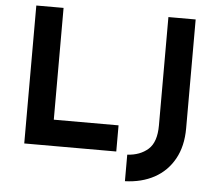

<svg xmlns="http://www.w3.org/2000/svg" viewBox="-58 -801 1157 1021"><g transform="rotate(5 520.0 -291.0)"><path d="M94.7 -736.3H240.2V-139.6H585.9V0H94.7ZM945.3 -155.3Q945.3 -59.6 907.2 8.8Q869.1 77.1 801.8 113.8Q734.4 150.4 645.5 153.3V11.7Q713.9 7.8 756.8 -30.3Q799.8 -68.4 799.8 -158.2V-736.3H945.3Z"/></g></svg>

Font: Josefin Sans CFJ
Style: Bold
Weight: 700
Designer: Santiago Orozco
Foundry: Typemade
Version: Version 2.001